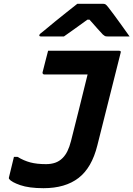

<svg xmlns="http://www.w3.org/2000/svg" viewBox="-20 -966 699 1006"><path d="M221 -106Q248 -106 269.5 -113.5Q291 -121 308 -138Q323 -153 333.5 -174.5Q344 -196 352 -227Q373 -309 394 -394Q415 -479 439 -576H211Q207 -576 204.5 -579.5Q202 -583 203 -587Q211 -617 217.5 -644Q224 -671 232 -700H604Q616 -700 612 -689Q583 -571 551 -446.5Q519 -322 490 -204Q461 -87 391.5 -33.5Q322 20 208 20Q132 20 86 4Q40 -12 28 -28Q25 -32 27 -37Q34 -65 40 -90.5Q46 -116 53 -144H72Q105 -124 139 -115Q173 -106 221 -106ZM385 -946H521Q528 -946 533 -943Q538 -940 548 -927Q556 -917 575 -891.5Q594 -866 616.5 -834.5Q639 -803 659 -775H545Q534 -775 530 -777Q526 -779 519 -785Q509 -796 491.5 -815Q474 -834 449 -863Q445 -863 438 -863Q400 -835 370 -814Q340 -793 315 -775H195Q185 -775 186 -782Q187 -786 191.5 -790Q196 -794 214 -808Q235 -826 266.5 -851.5Q298 -877 330 -902.5Q362 -928 385 -946Z"/></svg>

Font: Recursive Mn Lnr St
Style: Bold Italic
Weight: 700
Italic angle: -15°
Monospace: yes
Version: Version 1.079;hotconv 1.0.112;makeotfexe 2.5.65598; ttfautoh